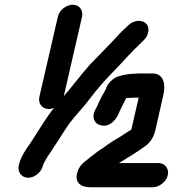

<svg xmlns="http://www.w3.org/2000/svg" viewBox="-20 -740 777 810"><path d="M161 -41 163 -47 169 -59C175 -70 181 -81 190 -93C212 -125 241 -173 265 -208C292 -248 324 -277 353 -316C390 -365 427 -407 467 -447C501 -482 533 -520 569 -553L585 -569C609 -591 613 -625 596 -641C577 -659 543 -654 522 -634L505 -618C493 -607 481 -595 470 -582C434 -543 396 -506 360 -468C323 -427 287 -378 249 -334L326 -669C332 -697 315 -720 287 -720C259 -720 230 -697 224 -669L146 -331C140 -303 158 -280 186 -280C193 -280 200 -282 208 -285C173 -242 138 -181 108 -136C90 -112 67 -76 61 -49L59 -41C53 -14 72 10 99 10C126 10 155 -14 161 -41ZM360 50H625C652 50 682 26 688 -1C694 -28 676 -52 649 -52H482C520 -76 560 -99 596 -126C617 -143 629 -163 636 -193L669 -339C680 -385 670 -430 624 -430H573C565 -430 557 -430 549 -429C523 -429 498 -424 477 -417C457 -410 432 -387 426 -363C416 -346 403 -322 395 -304L390 -292C388 -288 383 -280 381 -275C365 -243 380 -218 403 -212C443 -200 473 -237 485 -271C494 -290 503 -307 512 -326C517 -327 523 -327 529 -327C536 -328 544 -328 551 -328H565L534 -193C533 -192 531 -192 530 -191C518 -183 503 -174 490 -165C469 -153 446 -139 426 -124C414 -114 399 -107 387 -97C377 -89 355 -73 346 -65C329 -52 315 -40 307 -15C293 27 318 50 360 50Z"/></svg>

Font: Electronic
Style: UltBlkIt
Weight: 500
Version: Version 1.011